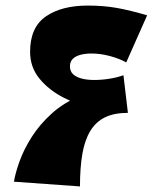

<svg xmlns="http://www.w3.org/2000/svg" viewBox="-20 -639 578 689"><path d="M267 30 30 13Q35 -18 50.5 -61Q66 -104 94.5 -148.5Q123 -193 165.5 -231.5Q208 -270 266 -294Q324 -318 400 -318L439 -234Q390 -234 357 -218Q324 -202 304 -169Q284 -136 275.5 -86.5Q267 -37 267 30ZM439 -234Q384 -234 323 -247.5Q262 -261 208.5 -288.5Q155 -316 121.5 -357Q88 -398 88 -453Q88 -541 144.5 -580Q201 -619 295 -619Q352 -619 399.5 -610.5Q447 -602 508 -584L433 -415Q408 -429 374 -438Q340 -447 308 -447Q287 -447 269.5 -442.5Q252 -438 241.5 -428Q231 -418 231 -401Q231 -383 242.5 -372.5Q254 -362 273.5 -357Q293 -352 318 -352Q345 -352 373 -356.5Q401 -361 423 -369Z"/></svg>

Font: Marhey
Style: Bold
Weight: 700
Designer: Nur Syamsi & Bustanul Arifin
Foundry: Namelatype
Version: Version 1.000